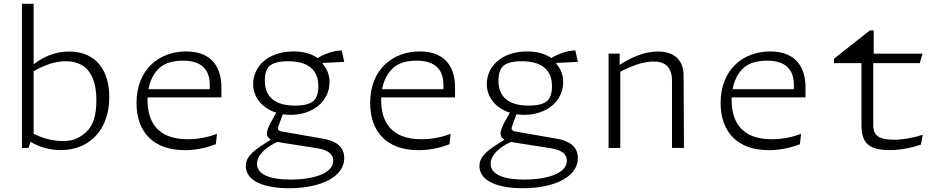

<svg xmlns="http://www.w3.org/2000/svg" viewBox="-20 -785 5000 1019"><path d="M560 -270C560 -405 495 -511.5 346 -511.5C267.5 -511.5 207.5 -480.5 160.5 -445.5H158.5V-765H96.5V0H131.5L142 -32.5C189 -4 244.5 11.5 303.5 11.5C453 11.5 560 -94 560 -270ZM158.5 -75.5V-407C210.5 -437 269 -460 328.5 -460C457 -460 491.5 -360.5 491.5 -251.5C491.5 -137 454 -94.5 420.5 -70C387 -45.5 357 -36.5 314.5 -36.5C262 -36.5 208.5 -49.5 158.5 -75.5Z M840 -435C862 -450.5 899.5 -463 950 -463C1049.5 -463 1093.5 -417 1093.5 -332C1093.5 -324.5 1093 -318 1093 -311.5H768C780.5 -382 816 -418 840 -435ZM704.5 -238.5C704.5 -86.5 792 12 960.5 12C1034.5 12 1093 -7 1125.5 -19.5L1131.5 -74.5C1092 -60 1039.5 -46 977 -46C810 -46 763 -145 763 -254.5V-268H1155V-321.5C1155 -418.5 1111.5 -512 968 -512C824 -512 704.5 -416 704.5 -238.5Z M1522.5 -175.5C1640.5 -175.5 1729 -247.5 1729 -349.5C1729 -389.5 1714.5 -420.5 1693 -446L1691.5 -451L1807 -456.5L1793.5 -517.5C1744 -516 1695.5 -495.5 1666.5 -477C1629.5 -501.5 1588 -512 1538 -512C1399 -512 1323.5 -429 1323.5 -339C1323.5 -268 1372 -210.5 1446 -187L1443 -181.5C1431 -158 1396.5 -106.5 1396.5 -77C1396.5 -63 1402.5 -52.5 1417.5 -44L1378.5 -19C1314 23 1284.5 52.5 1284.5 96C1284.5 174.5 1379 214 1513.5 214C1686.5 214 1807 151.5 1807 54.5C1807 -15 1750.5 -39 1694 -49L1474 -87.5C1454.5 -91 1452.5 -102 1458 -116.5L1481 -178.5C1494 -176.5 1508 -175.5 1522.5 -175.5ZM1344 84.5C1344 36 1395 -6.5 1452.5 -32C1461.5 -30 1471.5 -28 1482.5 -26.5L1662 1.5C1719.5 10.5 1748.5 32 1748.5 67.5C1748.5 139.5 1634 168 1522 168C1406 168 1344 138 1344 84.5ZM1385.5 -357C1385.5 -400 1397.5 -424.5 1412.5 -436.5C1427.5 -448.5 1454.5 -460 1508.5 -460C1617 -460 1669.5 -413 1669.5 -327.5C1669.5 -284.5 1657.5 -260 1642.5 -248C1627.5 -236 1600.5 -224.5 1546.5 -224.5C1438 -224.5 1385.5 -271.5 1385.5 -357Z M2080 -435C2102 -450.5 2139.5 -463 2190 -463C2289.5 -463 2333.5 -417 2333.5 -332C2333.5 -324.5 2333 -318 2333 -311.5H2008C2020.5 -382 2056 -418 2080 -435ZM1944.5 -238.5C1944.5 -86.5 2032 12 2200.5 12C2274.5 12 2333 -7 2365.5 -19.5L2371.5 -74.5C2332 -60 2279.5 -46 2217 -46C2050 -46 2003 -145 2003 -254.5V-268H2395V-321.5C2395 -418.5 2351.5 -512 2208 -512C2064 -512 1944.5 -416 1944.5 -238.5Z M2762.5 -175.5C2880.5 -175.5 2969 -247.5 2969 -349.5C2969 -389.5 2954.5 -420.5 2933 -446L2931.5 -451L3047 -456.5L3033.5 -517.5C2984 -516 2935.5 -495.5 2906.5 -477C2869.5 -501.5 2828 -512 2778 -512C2639 -512 2563.5 -429 2563.5 -339C2563.5 -268 2612 -210.5 2686 -187L2683 -181.5C2671 -158 2636.5 -106.5 2636.5 -77C2636.5 -63 2642.5 -52.5 2657.5 -44L2618.5 -19C2554 23 2524.5 52.5 2524.5 96C2524.5 174.5 2619 214 2753.5 214C2926.5 214 3047 151.5 3047 54.5C3047 -15 2990.5 -39 2934 -49L2714 -87.5C2694.5 -91 2692.5 -102 2698 -116.5L2721 -178.5C2734 -176.5 2748 -175.5 2762.5 -175.5ZM2584 84.5C2584 36 2635 -6.5 2692.5 -32C2701.5 -30 2711.5 -28 2722.5 -26.5L2902 1.5C2959.5 10.5 2988.5 32 2988.5 67.5C2988.5 139.5 2874 168 2762 168C2646 168 2584 138 2584 84.5ZM2625.5 -357C2625.5 -400 2637.5 -424.5 2652.5 -436.5C2667.5 -448.5 2694.5 -460 2748.5 -460C2857 -460 2909.5 -413 2909.5 -327.5C2909.5 -284.5 2897.5 -260 2882.5 -248C2867.5 -236 2840.5 -224.5 2786.5 -224.5C2678 -224.5 2625.5 -271.5 2625.5 -357Z M3610 0 3608 -386C3607.5 -464 3561 -511.5 3472 -511.5C3402 -511.5 3333.5 -482.5 3271.5 -442.5H3268.5V-500.5H3210V0H3272V-404C3336 -438 3397 -458.5 3448.5 -458.5C3506 -458.5 3546.5 -433 3546.5 -356.5V0Z M3940 -435C3962 -450.5 3999.5 -463 4050 -463C4149.5 -463 4193.5 -417 4193.5 -332C4193.5 -324.5 4193 -318 4193 -311.5H3868C3880.5 -382 3916 -418 3940 -435ZM3804.5 -238.5C3804.5 -86.5 3892 12 4060.5 12C4134.5 12 4193 -7 4225.5 -19.5L4231.5 -74.5C4192 -60 4139.5 -46 4077 -46C3910 -46 3863 -145 3863 -254.5V-268H4255V-321.5C4255 -418.5 4211.5 -512 4068 -512C3924 -512 3804.5 -416 3804.5 -238.5Z M4406 -450H4552V-124C4552 -31 4585 11.5 4699.5 11.5C4769.5 11.5 4826 -3.5 4867.5 -17.5L4877 -69.5C4842 -58.5 4782 -43.5 4725.5 -43.5C4639 -43.5 4614.5 -69 4614.5 -122.5V-450H4861.5L4876 -500H4617V-623.5H4596.5L4406 -473Z"/></svg>

Font: Monaspace Argon ExtraLight
Style: Regular
Weight: 200
Designer: Riley Cran & the Lettermatic Team
Foundry: Lettermatic
Version: Version 1.000 (Monaspace Argon)